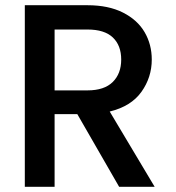

<svg xmlns="http://www.w3.org/2000/svg" viewBox="-20 -715 672 735"><path d="M436 0 276 -278H189V0H75V-695H315Q395 -695 450.5 -667Q506 -639 533.5 -592Q561 -545 561 -487Q561 -419 521.5 -363.5Q482 -308 400 -288L572 0ZM189 -369H315Q379 -369 411.5 -401Q444 -433 444 -487Q444 -541 412 -571.5Q380 -602 315 -602H189Z"/></svg>

Font: Poppins Medium A&M
Style: Regular
Weight: 500
Designer: Ninad Kale (Devanagari), Jonny Pinhorn (Latin)
Foundry: Indian Type Foundry
Version: 4.004